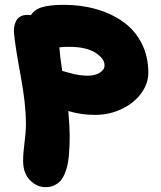

<svg xmlns="http://www.w3.org/2000/svg" viewBox="-20 -483 672 799"><path d="M169.9 295.9Q133.8 295.9 105 267.1Q76.2 238.3 76.2 186Q76.2 154.8 82 110.6Q87.9 66.4 87.9 33.2Q87.9 -51.3 65.2 -172.4Q42.5 -293.5 38.1 -348.1Q37.1 -360.4 39.1 -371.8Q41 -383.3 46.6 -395Q52.2 -406.7 64 -413.8Q75.7 -420.9 92.8 -420.9Q103 -420.9 108.9 -419.9Q123 -443.8 156.5 -453.4Q189.9 -462.9 246.1 -462.9Q317.9 -462.9 380.9 -444.8Q443.8 -426.8 492.4 -392.3Q541 -357.9 569.1 -303.2Q597.2 -248.5 597.2 -180.2Q597.2 -136.2 568.8 -96.2Q540.5 -56.2 488.8 -30.5Q437 -4.9 375 -4.9Q317.4 -4.9 264.2 -21Q270 45.4 270 81.1Q270 105.5 269.3 124.3Q268.6 143.1 266.4 166.5Q264.2 189.9 260 207.3Q255.9 224.6 248.3 242.2Q240.7 259.8 230.5 270.8Q220.2 281.7 204.8 288.8Q189.5 295.9 169.9 295.9ZM268.1 -288.1Q246.6 -288.1 227.1 -286.1Q229 -252.9 238.8 -188Q241.2 -187.5 260 -182.1Q278.8 -176.8 286.9 -174.8Q294.9 -172.9 312 -170.4Q329.1 -168 345.2 -168Q375.5 -168 395.3 -180.4Q415 -192.9 415 -210.9Q415 -239.7 376.5 -263.9Q337.9 -288.1 268.1 -288.1Z"/></svg>

Font: Shantell Sans Irregular Bouncy
Style: Regular
Weight: 800
Designer: Stephen Nixon, Anya Danilova, Shantell Martin
Foundry: Arrow Type
Version: Version 1.006;[9816181b4]